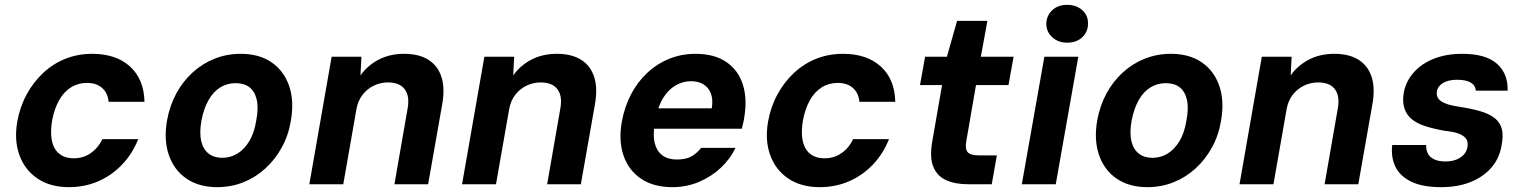

<svg xmlns="http://www.w3.org/2000/svg" viewBox="-20 -760 6284 792"><path d="M264 12Q188 12 135.5 -23Q83 -58 60.5 -119Q38 -180 51 -257Q62 -319 90 -370.5Q118 -422 159 -460Q200 -498 251 -518Q302 -538 360 -538Q459 -538 516.5 -485.5Q574 -433 576 -340H428Q425 -376 401.5 -397Q378 -418 339 -418Q302 -418 272.5 -399.5Q243 -381 223.5 -346Q204 -311 195 -263Q189 -227 191.5 -198Q194 -169 205 -149Q216 -129 236 -118Q256 -107 284 -107Q311 -107 333 -116.5Q355 -126 373 -144Q391 -162 402 -186H550Q527 -127 484.5 -82Q442 -37 386 -12.5Q330 12 264 12Z M876 12Q801 12 749.5 -23Q698 -58 676.5 -120.5Q655 -183 669 -263Q680 -324 707 -374Q734 -424 774.5 -461Q815 -498 865.5 -518Q916 -538 973 -538Q1049 -538 1100 -503Q1151 -468 1172.5 -406Q1194 -344 1180 -263Q1170 -202 1142.5 -152Q1115 -102 1074.5 -65Q1034 -28 983.5 -8Q933 12 876 12ZM897 -109Q931 -109 959.5 -126.5Q988 -144 1008.5 -178Q1029 -212 1037 -263Q1047 -314 1039 -348.5Q1031 -383 1009 -400Q987 -417 952 -417Q918 -417 889.5 -400Q861 -383 841 -348.5Q821 -314 811 -263Q802 -212 810 -178Q818 -144 840.5 -126.5Q863 -109 897 -109Z M1256 0 1348 -526H1471L1467 -449Q1496 -490 1542 -514Q1588 -538 1647 -538Q1708 -538 1747 -513.5Q1786 -489 1801 -442.5Q1816 -396 1804 -329L1746 0H1607L1662 -316Q1670 -365 1649 -392.5Q1628 -420 1580 -420Q1550 -420 1522.5 -407Q1495 -394 1475.5 -369Q1456 -344 1450 -308L1396 0Z M1886 0 1978 -526H2101L2097 -449Q2126 -490 2172 -514Q2218 -538 2277 -538Q2338 -538 2377 -513.5Q2416 -489 2431 -442.5Q2446 -396 2434 -329L2376 0H2237L2292 -316Q2300 -365 2279 -392.5Q2258 -420 2210 -420Q2180 -420 2152.5 -407Q2125 -394 2105.5 -369Q2086 -344 2080 -308L2026 0Z M2753 12Q2677 12 2625.5 -22Q2574 -56 2552.5 -117Q2531 -178 2545 -258Q2556 -319 2582.5 -370Q2609 -421 2649.5 -459Q2690 -497 2740.5 -517.5Q2791 -538 2849 -538Q2927 -538 2976.5 -504Q3026 -470 3044.5 -410.5Q3063 -351 3050 -276Q3049 -266 3046 -254Q3043 -242 3040 -229H2639L2654 -313H2916Q2922 -349 2912.5 -374Q2903 -399 2882 -412Q2861 -425 2830 -425Q2797 -425 2767.5 -408Q2738 -391 2716.5 -357.5Q2695 -324 2685 -272L2680 -243Q2673 -200 2681 -168.5Q2689 -137 2712 -119.5Q2735 -102 2771 -102Q2810 -102 2832.5 -115Q2855 -128 2872 -150H3014Q2992 -104 2953 -67.5Q2914 -31 2863 -9.5Q2812 12 2753 12Z M3361 12Q3285 12 3232.5 -23Q3180 -58 3157.5 -119Q3135 -180 3148 -257Q3159 -319 3187 -370.5Q3215 -422 3256 -460Q3297 -498 3348 -518Q3399 -538 3457 -538Q3556 -538 3613.5 -485.5Q3671 -433 3673 -340H3525Q3522 -376 3498.5 -397Q3475 -418 3436 -418Q3399 -418 3369.5 -399.5Q3340 -381 3320.5 -346Q3301 -311 3292 -263Q3286 -227 3288.5 -198Q3291 -169 3302 -149Q3313 -129 3333 -118Q3353 -107 3381 -107Q3408 -107 3430 -116.5Q3452 -126 3470 -144Q3488 -162 3499 -186H3647Q3624 -127 3581.5 -82Q3539 -37 3483 -12.5Q3427 12 3361 12Z M3973 0Q3920 0 3882.5 -17Q3845 -34 3829.5 -73Q3814 -112 3826 -179L3866 -409H3775L3796 -526H3886L3928 -674H4053L4026 -526H4161L4140 -409H4006L3966 -178Q3960 -145 3972 -132Q3984 -119 4019 -119H4092L4071 0Z M4195 0 4288 -526H4428L4335 0ZM4382 -584Q4345 -584 4320.5 -606.5Q4296 -629 4296 -662Q4297 -696 4320.5 -718Q4344 -740 4382 -740Q4420 -740 4444.5 -718Q4469 -696 4468 -662Q4468 -629 4444.5 -606.5Q4421 -584 4382 -584Z M4713 12Q4638 12 4586.5 -23Q4535 -58 4513.5 -120.5Q4492 -183 4506 -263Q4517 -324 4544 -374Q4571 -424 4611.5 -461Q4652 -498 4702.5 -518Q4753 -538 4810 -538Q4886 -538 4937 -503Q4988 -468 5009.5 -406Q5031 -344 5017 -263Q5007 -202 4979.5 -152Q4952 -102 4911.5 -65Q4871 -28 4820.5 -8Q4770 12 4713 12ZM4734 -109Q4768 -109 4796.5 -126.5Q4825 -144 4845.5 -178Q4866 -212 4874 -263Q4884 -314 4876 -348.5Q4868 -383 4846 -400Q4824 -417 4789 -417Q4755 -417 4726.5 -400Q4698 -383 4678 -348.5Q4658 -314 4648 -263Q4639 -212 4647 -178Q4655 -144 4677.5 -126.5Q4700 -109 4734 -109Z M5093 0 5185 -526H5308L5304 -449Q5333 -490 5379 -514Q5425 -538 5484 -538Q5545 -538 5584 -513.5Q5623 -489 5638 -442.5Q5653 -396 5641 -329L5583 0H5444L5499 -316Q5507 -365 5486 -392.5Q5465 -420 5417 -420Q5387 -420 5359.5 -407Q5332 -394 5312.5 -369Q5293 -344 5287 -308L5233 0Z M5926 12Q5847 12 5800.5 -11Q5754 -34 5735.5 -73.5Q5717 -113 5723 -162H5863Q5862 -144 5869 -128.5Q5876 -113 5894.5 -103.5Q5913 -94 5942 -94Q5968 -94 5987 -101.5Q6006 -109 6018 -122Q6030 -135 6033 -153Q6037 -175 6027.5 -188Q6018 -201 5996.5 -209Q5975 -217 5942 -220Q5896 -228 5861 -239Q5826 -250 5804 -268Q5782 -286 5773 -313.5Q5764 -341 5771 -380Q5780 -425 5811.5 -461Q5843 -497 5894 -517.5Q5945 -538 6012 -538Q6109 -538 6155 -497Q6201 -456 6199 -386H6068Q6066 -408 6046.5 -419.5Q6027 -431 5991 -431Q5955 -431 5933 -418Q5911 -405 5907 -383Q5905 -368 5911.5 -356Q5918 -344 5938 -335Q5958 -326 5997 -320Q6050 -312 6087 -301Q6124 -290 6146 -272.5Q6168 -255 6175 -228Q6182 -201 6174 -160Q6165 -106 6131 -67.5Q6097 -29 6044.5 -8.5Q5992 12 5926 12Z"/></svg>

Font: DM Sans 9pt ExtraBold
Style: Italic
Weight: 800
Italic angle: -10°
Version: Version 4.004;gftools[0.9.30]